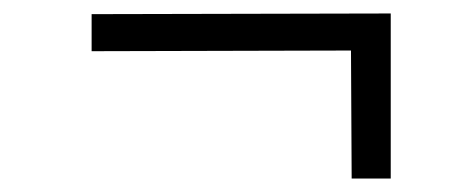

<svg xmlns="http://www.w3.org/2000/svg" viewBox="-20 -467 690 285"><path d="M502 -202 501 -392 116 -391V-446L560 -447V-202Z"/></svg>

Font: REM ExtraLight
Style: Regular
Weight: 250
Designer: Octavio Pardo
Foundry: Ashler Design
Version: Version 1.005;gftools[0.9.28]